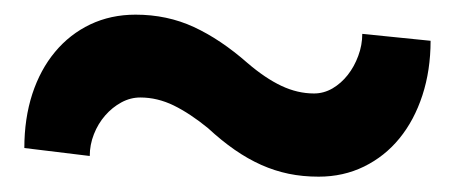

<svg xmlns="http://www.w3.org/2000/svg" viewBox="-20 -422 640 258"><path d="M558.6 -367.2Q558.6 -327.6 547.6 -293.9Q536.6 -260.3 516.8 -236.1Q497.1 -211.9 469.2 -198.2Q441.4 -184.6 408.2 -184.6Q386.7 -184.6 367.9 -188.5Q349.1 -192.4 331.1 -200.4Q313 -208.5 295.4 -220.7Q277.8 -232.9 259.3 -250Q235.4 -269.5 213.4 -280.3Q191.4 -291 168.5 -291Q155.3 -291 143.1 -284.4Q130.9 -277.8 121.3 -266.8Q111.8 -255.9 106.2 -241.7Q100.6 -227.5 100.6 -212.4L12.7 -223.1Q12.7 -262.7 23.4 -295.7Q34.2 -328.6 54 -352.3Q73.7 -376 101.3 -389.2Q128.9 -402.3 162.1 -402.3Q204.6 -402.3 240.5 -385.7Q276.4 -369.1 312.5 -337.4Q336.4 -316.9 358.2 -306.6Q379.9 -296.4 401.9 -296.4Q415 -296.4 426.8 -303.2Q438.5 -310.1 447.3 -321.3Q456.1 -332.5 461.4 -346.9Q466.8 -361.3 466.8 -376.5Z"/></svg>

Font: Roboto Mono
Style: Bold
Weight: 700
Designer: Google
Version: Version 2.000985; 2015; ttfautohint (v1.3)